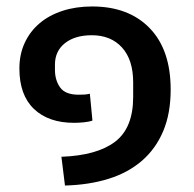

<svg xmlns="http://www.w3.org/2000/svg" viewBox="-20 -532 599 594"><path d="M170 -47Q280 -51 336 -93.5Q392 -136 392 -232V-277Q392 -347 357.5 -385Q323 -423 264 -423Q212 -423 181 -398.5Q150 -374 150 -332V-316Q150 -284 166 -261.5Q182 -239 223 -239Q234 -239 241.5 -239.5Q249 -240 258 -242L266 -159Q255 -155 238.5 -153.5Q222 -152 209 -152Q130 -152 85 -195Q40 -238 40 -320Q40 -364 56.5 -399.5Q73 -435 102.5 -460Q132 -485 173.5 -498.5Q215 -512 265 -512Q378 -512 443 -445Q508 -378 508 -255Q508 -181 485 -126.5Q462 -72 419.5 -35Q377 2 316.5 21Q256 40 181 42Z"/></svg>

Font: IBM Plex Thai Medium
Style: Regular
Weight: 500
Designer: Mike Abbink, Paul van der Laan, Pieter van Rosmalen, Ben Mitchell, Mark Frömberg
Foundry: Bold Monday
Version: Version 1.0